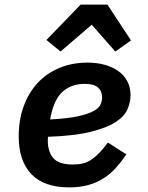

<svg xmlns="http://www.w3.org/2000/svg" viewBox="-20 -799 640 831"><path d="M445 -779 547 -624 479 -576 377 -692 242 -576 181 -626 329 -779ZM280 12Q170 12 115.5 -45.5Q61 -103 61 -209Q61 -280 82.5 -339Q104 -398 143 -440Q182 -482 237 -505Q292 -528 359 -528Q398 -528 431.5 -519Q465 -510 490.5 -492.5Q516 -475 530.5 -448.5Q545 -422 545 -387Q545 -357 532 -326.5Q519 -296 481 -271Q443 -246 372.5 -228.5Q302 -211 188 -207Q187 -201 187 -196.5Q187 -192 187 -189Q187 -143 210.5 -115Q234 -87 295 -87Q319 -87 338 -91.5Q357 -96 374.5 -107.5Q392 -119 409.5 -137Q427 -155 447 -182L527 -131Q506 -100 482.5 -73.5Q459 -47 429.5 -28Q400 -9 363.5 1.5Q327 12 280 12ZM347 -436Q290 -436 252.5 -403.5Q215 -371 200 -297L197 -282Q274 -286 318.5 -296Q363 -306 386 -319Q409 -332 415.5 -347.5Q422 -363 422 -377Q422 -404 404.5 -420Q387 -436 347 -436Z"/></svg>

Font: IBM Plex Mono SemiBold
Style: Italic
Weight: 600
Italic angle: -9°
Monospace: yes
Designer: Mike Abbink, Paul van der Laan, Pieter van Rosmalen
Foundry: Bold Monday
Version: Version 2.3